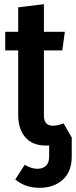

<svg xmlns="http://www.w3.org/2000/svg" viewBox="-20 -681 363 918"><path d="M323 -25V67Q323 139 280.5 178Q238 217 169 217Q100 217 53 177L98 107Q130 126 159 126Q185 126 200 111.5Q215 97 215 67V14Q210 15 200 15Q135 15 101 -24.5Q67 -64 67 -131V-440H5V-529H67V-646L190 -661V-529H290L278 -440H190V-129Q190 -80 232 -80Q245 -80 256 -82.5Q267 -85 284 -91L322 -25Z"/></svg>

Font: Fira Sans Compressed Medium
Style: Regular
Weight: 500
Width: 1
Designer: bBox Type GmbH & Carrois Corporate GbR & Edenspiekermann AG
Foundry: bBox Type GmbH & Carrois Corporate GbR & Edenspiekermann AG
Version: Version 4.301